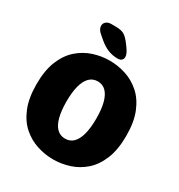

<svg xmlns="http://www.w3.org/2000/svg" viewBox="-190 -933 999 1071"><g transform="rotate(30 309.5 -398.0)"><path d="M310 10.5Q257 10.5 205.8 -6Q154.5 -22.5 112.5 -59.2Q70.5 -96 45.5 -157.2Q20.5 -218.5 20.5 -307.5Q20.5 -396.5 45.5 -457.5Q70.5 -518.5 112.5 -555.2Q154.5 -592 205.8 -608.5Q257 -625 310 -625Q362.5 -625 413.8 -608.5Q465 -592 506.8 -555.2Q548.5 -518.5 573.5 -457.5Q598.5 -396.5 598.5 -307.5Q598.5 -218.5 573.5 -157.2Q548.5 -96 506.8 -59.2Q465 -22.5 413.8 -6Q362.5 10.5 310 10.5ZM310 -123Q341.5 -123 362.8 -144.2Q384 -165.5 394.8 -206.8Q405.5 -248 405.5 -307.5Q405.5 -366.5 394.8 -407.5Q384 -448.5 362.8 -470Q341.5 -491.5 310 -491.5Q278 -491.5 256.5 -470Q235 -448.5 224.2 -407.5Q213.5 -366.5 213.5 -307.5Q213.5 -248 224.2 -206.8Q235 -165.5 256.5 -144.2Q278 -123 310 -123ZM340.5 -656.5Q308.5 -656.5 279.8 -667.5Q251 -678.5 220.5 -704L193 -727.5Q169.5 -747.5 169.5 -769.5Q169.5 -785 181.5 -795.5Q193.5 -806 213.5 -806H241Q279 -806 298.5 -794.2Q318 -782.5 342.5 -748.5L355 -731Q374 -704.5 374 -684.5Q374 -672 365.2 -664.2Q356.5 -656.5 340.5 -656.5Z"/></g></svg>

Font: Sono Monospace ExtraBold
Style: Regular
Weight: 800
Version: Version 2.112